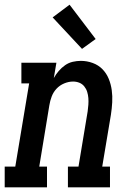

<svg xmlns="http://www.w3.org/2000/svg" viewBox="-42 -797 562 817"><path d="M-22 0V-88H23L82 -442H49V-530H198L187 -465Q196 -481 208 -495Q220 -509 235 -519.5Q250 -530 267.5 -534Q285 -538 302 -538Q328 -538 352.5 -529Q377 -520 394 -502.5Q411 -485 420.5 -462Q430 -439 433.5 -413.5Q437 -388 435.5 -361.5Q434 -335 430 -309L393 -88H426V0H247V-88H292L331 -323Q333 -337 334 -351.5Q335 -366 334 -379.5Q333 -393 329 -406Q325 -419 316.5 -429.5Q308 -440 295.5 -445Q283 -450 269 -450Q250 -450 231 -442Q212 -434 198.5 -419.5Q185 -405 178 -386.5Q171 -368 168 -349L125 -88H158V0ZM307 -589 182 -723 254 -777 365 -631Z"/></svg>

Font: Iosevka Slab Semibold Oblique
Style: Regular
Weight: 600
Italic angle: -9°
Monospace: yes
Designer: Belleve Invis
Foundry: Belleve Invis
Version: Version 11.1.1; ttfautohint (v1.8.3)